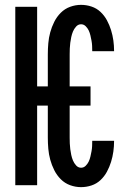

<svg xmlns="http://www.w3.org/2000/svg" viewBox="-20 -763 540 791"><path d="M314 8Q291 8 269 0Q247 -8 230.5 -24.5Q214 -41 203.5 -62Q193 -83 187 -105Q181 -127 179 -150Q177 -173 177 -196V-328H133V0H43V-735H133V-407H177V-539Q177 -562 179 -585Q181 -608 187 -630Q193 -652 203.5 -673Q214 -694 230.5 -710.5Q247 -727 269 -735Q291 -743 314 -743Q336 -743 357 -736Q378 -729 394 -714Q410 -699 420.5 -679.5Q431 -660 437.5 -639Q444 -618 447 -596.5Q450 -575 450 -553V-552H360Q360 -563 359.5 -574Q359 -585 357 -595.5Q355 -606 352.5 -617Q350 -628 345.5 -637.5Q341 -647 333 -655Q325 -663 314 -663Q302 -663 293.5 -653.5Q285 -644 280.5 -633Q276 -622 273.5 -610Q271 -598 269.5 -586.5Q268 -575 267.5 -563Q267 -551 267 -539V-407H353V-328H267V-196Q267 -184 267.5 -172Q268 -160 269.5 -148.5Q271 -137 273.5 -125Q276 -113 280.5 -102Q285 -91 293.5 -81.5Q302 -72 314 -72Q325 -72 333 -80Q341 -88 345.5 -97.5Q350 -107 352.5 -118Q355 -129 357 -139.5Q359 -150 359.5 -161Q360 -172 360 -183H450V-182Q450 -160 447 -138.5Q444 -117 437.5 -96Q431 -75 420.5 -55.5Q410 -36 394 -21Q378 -6 357 1Q336 8 314 8Z"/></svg>

Font: Iosevka Term Medium
Style: Regular
Weight: 500
Monospace: yes
Designer: Belleve Invis
Foundry: Belleve Invis
Version: Version 26.3.1